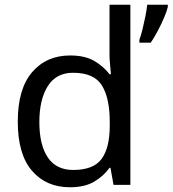

<svg xmlns="http://www.w3.org/2000/svg" viewBox="-20 -780 728 810"><path d="M275 10Q175 10 115 -59.5Q55 -129 55 -267Q55 -405 115.5 -475.5Q176 -546 276 -546Q338 -546 377.5 -523Q417 -500 442 -467H448Q447 -480 444.5 -505.5Q442 -531 442 -546V-760H530V0H459L446 -72H442Q418 -38 378 -14Q338 10 275 10ZM289 -63Q374 -63 408.5 -109.5Q443 -156 443 -250V-266Q443 -366 410 -419.5Q377 -473 288 -473Q217 -473 181.5 -416.5Q146 -360 146 -265Q146 -169 181.5 -116Q217 -63 289 -63ZM688 -751Q684 -733 672.5 -706Q661 -679 646 -650.5Q631 -622 616 -600H568V-612Q575 -631 581.5 -657.5Q588 -684 593.5 -711.5Q599 -739 601 -760H688Z"/></svg>

Font: Noto Sans Nabataean
Style: Regular
Weight: 400
Designer: Monotype Design Team
Foundry: Monotype Imaging Inc.
Version: Version 2.001; ttfautohint (v1.8.4.7-5d5b)